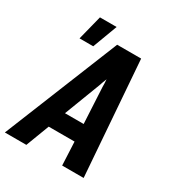

<svg xmlns="http://www.w3.org/2000/svg" viewBox="-200 -944 992 1068"><g transform="rotate(30 295.5 -409.5)"><path d="M-9 0 288 -735H442L497 0H359L352 -150H186L129 0ZM347 -260 335 -490Q335 -502 334.5 -514.5Q334 -527 333 -539Q328 -527 323.5 -514.5Q319 -502 315 -490L227 -260ZM89 -661 129 -819H236L177 -661Z"/></g></svg>

Font: Iosevka Aile Extrabold Oblique
Style: Regular
Weight: 800
Italic angle: -9°
Designer: Belleve Invis
Foundry: Belleve Invis
Version: Version 31.1.0; ttfautohint (v1.8.4)